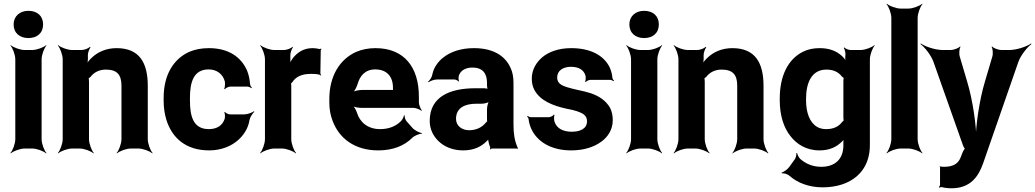

<svg xmlns="http://www.w3.org/2000/svg" viewBox="-20 -796 5548 1029"><path d="M203 -50V-478C203 -502 217 -539 229 -552L227 -554C214 -542 177 -528 153 -528H112C88 -528 51 -542 38 -554L36 -552C48 -539 62 -502 62 -478V-50C62 -26 48 11 36 24L38 26C51 14 88 0 112 0H153C177 0 214 14 227 26L229 24C217 11 203 -26 203 -50ZM132 -592C179 -592 211 -619 211 -665C211 -711 179 -738 132 -738C86 -738 53 -709 53 -665C53 -619 86 -592 132 -592Z M547 -423C606 -423 631 -397 631 -337V-50C631 -26 617 11 605 24L607 26C620 14 657 0 681 0H722C746 0 783 14 796 26L798 24C786 11 772 -26 772 -50V-336C772 -460 727 -538 605 -538C548 -538 504 -517 472 -487C461 -477 447 -460 442 -450L446 -448C450 -459 452 -478 451 -493V-498C450 -511 458 -534 465 -542L462 -545C455 -537 432 -528 418 -528H366C342 -528 305 -542 292 -554L290 -552C302 -539 316 -502 316 -478V-50C316 -26 302 11 290 24L292 26C305 14 342 0 366 0H407C431 0 468 14 481 26L483 24C471 11 457 -26 457 -50V-359C457 -362 456 -378 454 -379L452 -375C454 -374 464 -383 466 -385C483 -407 510 -423 547 -423Z M998 -257V-271C998 -353 1016 -424 1098 -424C1143 -424 1175 -398 1185 -359C1187 -349 1186 -326 1181 -320L1185 -318C1189 -324 1205 -332 1215 -332H1304C1312 -332 1323 -327 1328 -323L1330 -326C1326 -330 1320 -339 1320 -347C1318 -372 1313 -396 1304 -418C1272 -491 1204 -538 1100 -538C1059 -538 1024 -531 994 -518C908 -479 857 -393 857 -271V-257C857 -220 862 -185 872 -153C902 -57 976 10 1101 10C1166 10 1220 -13 1256 -45C1284 -70 1310 -106 1317 -152C1320 -168 1334 -189 1343 -197L1341 -200C1331 -192 1306 -183 1289 -183H1213C1204 -183 1189 -190 1186 -196L1182 -194C1186 -188 1187 -168 1184 -159C1173 -124 1143 -104 1099 -104C1015 -104 998 -174 998 -257Z M1700 -391 1702 -393C1700 -395 1697 -399 1697 -403L1699 -527C1699 -529 1702 -532 1703 -533L1700 -536C1699 -535 1696 -533 1694 -533C1683 -536 1667 -538 1655 -538C1607 -538 1574 -515 1550 -485C1542 -474 1532 -458 1529 -449L1532 -448C1536 -457 1537 -475 1536 -488V-497C1535 -511 1543 -534 1550 -542L1548 -545C1540 -537 1517 -528 1502 -528H1450C1426 -528 1389 -542 1376 -554L1374 -552C1386 -539 1400 -502 1400 -478V-50C1400 -26 1386 11 1374 24L1376 26C1389 14 1426 0 1450 0H1491C1515 0 1552 14 1565 26L1567 24C1555 11 1541 -26 1541 -50V-334C1541 -337 1541 -350 1539 -351L1537 -348C1538 -347 1546 -354 1547 -356C1566 -385 1597 -400 1646 -400C1663 -400 1691 -400 1700 -391Z M1992 -538C1954 -538 1920 -531 1889 -518C1802 -479 1745 -390 1745 -265V-246C1745 -211 1751 -178 1763 -147C1798 -55 1880 10 2007 10C2088 10 2148 -16 2189 -57C2201 -69 2228 -80 2240 -79L2241 -83C2228 -84 2201 -98 2190 -111L2159 -146C2152 -154 2148 -169 2149 -177L2145 -178C2144 -170 2136 -153 2128 -146C2102 -120 2065 -104 2017 -104C1952 -104 1909 -140 1893 -192C1889 -206 1877 -226 1868 -233L1866 -229C1875 -223 1899 -218 1915 -218H2195C2209 -218 2231 -209 2239 -202L2241 -204C2234 -212 2225 -234 2225 -248V-278C2225 -434 2148 -538 1992 -538ZM2086 -326V-320C2086 -317 2086 -311 2088 -310L2090 -312C2089 -314 2083 -314 2080 -314H1920C1903 -314 1876 -308 1866 -301L1869 -297C1879 -305 1891 -328 1896 -344C1908 -389 1937 -424 1991 -424C2052 -424 2086 -387 2086 -326Z M2732 -128V-352C2732 -383 2727 -410 2716 -433C2685 -501 2618 -538 2520 -538C2451 -538 2395 -519 2356 -488C2329 -467 2305 -436 2297 -397C2295 -382 2283 -365 2274 -358L2277 -355C2285 -362 2307 -370 2322 -370H2415C2423 -370 2434 -364 2437 -359L2440 -361C2437 -366 2437 -383 2439 -390C2448 -419 2476 -434 2512 -434C2565 -434 2590 -404 2590 -353V-338C2590 -331 2592 -318 2596 -314L2599 -317C2595 -321 2582 -323 2575 -323H2527C2393 -323 2283 -279 2283 -148C2283 -125 2288 -104 2297 -85C2324 -30 2382 10 2463 10C2520 10 2561 -11 2589 -40C2593 -44 2599 -50 2600 -54L2596 -55C2595 -51 2597 -43 2598 -37C2600 -26 2603 -16 2607 -7C2608 -5 2607 1 2606 3L2609 5C2610 3 2614 0 2617 0H2749C2751 0 2753 2 2754 3L2756 1C2755 0 2753 -2 2753 -4C2753 -5 2755 -7 2755 -7L2752 -10C2738 -43 2732 -80 2732 -128ZM2424 -159C2424 -218 2471 -240 2532 -240H2561C2575 -240 2599 -246 2606 -253L2603 -256C2596 -249 2590 -225 2590 -211V-162C2590 -159 2590 -145 2592 -143L2595 -146C2593 -148 2585 -141 2583 -138C2565 -115 2534 -98 2494 -98C2455 -98 2424 -122 2424 -159Z M3044 -90C2999 -90 2964 -107 2952 -143C2949 -152 2948 -173 2952 -180L2948 -182C2945 -175 2930 -168 2921 -168H2824C2818 -168 2811 -172 2808 -175L2805 -172C2808 -169 2813 -162 2813 -157C2815 -139 2820 -122 2828 -104C2861 -34 2937 10 3041 10C3109 10 3164 -8 3203 -37C3236 -61 3264 -99 3264 -152C3264 -178 3259 -200 3249 -219C3227 -257 3190 -282 3144 -297C3108 -309 3054 -317 3018 -329C2992 -337 2966 -349 2966 -380C2966 -418 2998 -438 3040 -438C3081 -438 3109 -422 3118 -390C3120 -382 3119 -364 3116 -358L3119 -356C3123 -361 3135 -368 3144 -368H3250C3256 -368 3264 -364 3268 -361L3271 -364C3267 -367 3262 -374 3262 -380C3260 -400 3255 -419 3247 -436C3214 -502 3141 -538 3041 -538C2975 -538 2922 -519 2886 -489C2856 -463 2830 -425 2830 -374C2830 -351 2835 -331 2844 -314C2875 -256 2944 -229 3018 -213C3040 -209 3058 -205 3072 -200C3100 -190 3126 -180 3126 -146C3126 -106 3089 -90 3044 -90Z M3503 -50V-478C3503 -502 3517 -539 3529 -552L3527 -554C3514 -542 3477 -528 3453 -528H3412C3388 -528 3351 -542 3338 -554L3336 -552C3348 -539 3362 -502 3362 -478V-50C3362 -26 3348 11 3336 24L3338 26C3351 14 3388 0 3412 0H3453C3477 0 3514 14 3527 26L3529 24C3517 11 3503 -26 3503 -50ZM3432 -592C3479 -592 3511 -619 3511 -665C3511 -711 3479 -738 3432 -738C3386 -738 3353 -709 3353 -665C3353 -619 3386 -592 3432 -592Z M3847 -423C3906 -423 3931 -397 3931 -337V-50C3931 -26 3917 11 3905 24L3907 26C3920 14 3957 0 3981 0H4022C4046 0 4083 14 4096 26L4098 24C4086 11 4072 -26 4072 -50V-336C4072 -460 4027 -538 3905 -538C3848 -538 3804 -517 3772 -487C3761 -477 3747 -460 3742 -450L3746 -448C3750 -459 3752 -478 3751 -493V-498C3750 -511 3758 -534 3765 -542L3762 -545C3755 -537 3732 -528 3718 -528H3666C3642 -528 3605 -542 3592 -554L3590 -552C3602 -539 3616 -502 3616 -478V-50C3616 -26 3602 11 3590 24L3592 26C3605 14 3642 0 3666 0H3707C3731 0 3768 14 3781 26L3783 24C3771 11 3757 -26 3757 -50V-359C3757 -362 3756 -378 3754 -379L3752 -375C3754 -374 3764 -383 3766 -385C3783 -407 3810 -423 3847 -423Z M4500 -31V-17C4500 57 4455 98 4381 98C4333 98 4297 80 4269 56C4261 48 4253 32 4252 24H4248C4249 32 4246 48 4240 57L4209 100C4201 111 4179 127 4169 129L4170 133C4180 131 4201 137 4211 146C4252 183 4315 208 4388 208C4425 208 4460 203 4491 193C4578 165 4642 96 4642 -18V-478C4642 -502 4656 -539 4668 -552L4666 -554C4653 -542 4616 -528 4592 -528H4539C4528 -528 4510 -535 4505 -542L4502 -539C4507 -533 4512 -514 4511 -504V-502C4509 -489 4510 -471 4514 -462L4517 -464C4514 -473 4501 -488 4491 -497C4463 -522 4426 -538 4373 -538C4340 -538 4310 -532 4284 -519C4203 -479 4159 -389 4159 -268V-258C4159 -178 4180 -112 4216 -67C4249 -24 4300 10 4372 10C4425 10 4463 -8 4491 -36C4497 -41 4504 -49 4506 -55L4503 -56C4500 -51 4500 -39 4500 -31ZM4500 -361V-166C4500 -163 4501 -149 4502 -148L4505 -151C4503 -152 4495 -145 4493 -142C4476 -119 4449 -104 4408 -104C4389 -104 4373 -108 4359 -116C4319 -140 4300 -193 4300 -258V-268C4300 -349 4328 -423 4409 -423C4448 -423 4474 -409 4491 -387C4493 -385 4503 -376 4505 -377L4503 -381C4501 -380 4500 -364 4500 -361Z M4898 -50V-700C4898 -724 4912 -761 4924 -774L4922 -776C4909 -764 4872 -750 4848 -750H4807C4783 -750 4746 -764 4733 -776L4731 -774C4743 -761 4757 -724 4757 -700V-50C4757 -26 4743 11 4731 24L4733 26C4746 14 4783 0 4807 0H4848C4872 0 4909 14 4922 26L4924 24C4912 11 4898 -26 4898 -50Z M5018 100V194C5018 199 5014 205 5012 206L5014 210C5017 208 5024 206 5028 207C5043 211 5060 213 5080 213C5180 213 5224 151 5249 79L5437 -462C5449 -498 5485 -543 5508 -560L5506 -563C5482 -546 5428 -528 5390 -528H5346C5331 -528 5304 -538 5297 -547L5294 -545C5301 -536 5303 -507 5298 -492L5259 -360C5228 -258 5209 -120 5209 -40H5213C5213 -120 5194 -258 5163 -360L5124 -492C5119 -507 5121 -536 5128 -545L5125 -547C5118 -538 5091 -528 5076 -528H5032C4993 -528 4939 -546 4915 -563L4913 -560C4936 -543 4972 -498 4984 -461L5141 -17C5142 -13 5150 3 5154 3V-1C5150 -1 5142 14 5140 18L5131 41C5118 80 5091 98 5039 98C5033 98 5026 97 5020 97C5019 97 5019 95 5019 94L5015 96C5016 97 5018 99 5018 100Z"/></svg>

Font: Asimov
Style: Edge
Weight: 500
Designer: Google
Version: Version 2.000980: 2014